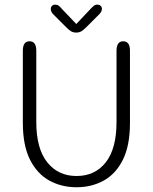

<svg xmlns="http://www.w3.org/2000/svg" viewBox="-20 -797 659 828"><path d="M310 10.5Q245.5 10.5 193 -18.2Q140.5 -47 109.5 -108.2Q78.5 -169.5 78.5 -267.5V-578Q78.5 -619 107.5 -619Q136.5 -619 136.5 -578V-271Q136.5 -156 183.8 -97Q231 -38 310 -38Q390 -38 436.2 -97Q482.5 -156 482.5 -271V-578Q482.5 -619 511.5 -619Q540.5 -619 540.5 -578V-267.5Q540.5 -169.5 510 -108.2Q479.5 -47 427.2 -18.2Q375 10.5 310 10.5ZM408 -735.5 352 -679.5Q340.5 -668 331 -662.2Q321.5 -656.5 308.5 -656.5Q296 -656.5 286.2 -662.2Q276.5 -668 265.5 -679.5L209.5 -735.5Q199 -746.5 199 -758Q199 -766.5 204.2 -771.8Q209.5 -777 218 -777Q227 -777 233 -772.5Q239 -768 247 -758.5L309 -693.5L370.5 -758.5Q378.5 -767 384.8 -772Q391 -777 399.5 -777Q408.5 -777 414 -771.8Q419.5 -766.5 419.5 -759Q419.5 -754 417 -748Q414.5 -742 408 -735.5Z"/></svg>

Font: Sono ExtraLight Monospace Light
Style: Regular
Weight: 300
Version: Version 2.112